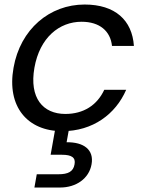

<svg xmlns="http://www.w3.org/2000/svg" viewBox="-20 -577 647 857"><path d="M40.4 -274.5C9.4 -101.3 102.1 8.5 258.2 8.5C394.4 8.5 496.1 -67.5 543.2 -176.2H445.4C413.2 -107 352.5 -68.4 271.7 -68.4C171.9 -68.4 109.9 -139.3 133.6 -274.5C157.3 -409 244.3 -479.9 344.1 -479.9C424.8 -479.9 472.9 -438.3 479.9 -372.1H577.7C569.9 -486.9 493.9 -556.8 357.7 -556.8C201.6 -556.8 70.6 -447 40.4 -274.5ZM289 -7H227.5L206 113.8H256.6C299.4 113.8 318.7 125.9 312.7 156.7C307.2 188.9 284 200.8 241.1 200.8H144.1L133.6 260H248.7C319.4 260 377.3 220.3 388.6 156.7C400.6 91.3 353.8 56.8 277.3 58Z"/></svg>

Font: Poppins Devanagari Thin
Style: Italic
Weight: 100
Italic angle: -10°
Designer: Ninad Kale (Devanagari), Jonny Pinhorn (Latin)
Foundry: Indian Type Foundry
Version: 4.005